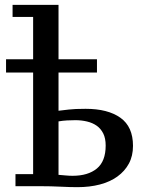

<svg xmlns="http://www.w3.org/2000/svg" viewBox="-20 -770 612 794"><path d="M5 -525H117V-700H32V-750H222V-525H381V-470H222V-312Q240 -314 264.5 -317Q289 -320 334 -320Q426 -320 478 -283Q530 -246 530 -167Q530 -125 513 -93.5Q496 -62 465.5 -40Q435 -18 393 -7Q351 4 300 4Q270 4 230.5 2Q191 0 148 0H44V-50H117V-470H5ZM222 -47Q236 -46 251 -44.5Q266 -43 280 -43Q344 -43 380.5 -73Q417 -103 417 -168Q417 -198 407 -218Q397 -238 380 -250Q363 -262 340 -267.5Q317 -273 292 -273Q275 -273 257 -272Q239 -271 222 -268Z"/></svg>

Font: PT Serif Caption
Style: Regular
Weight: 400
Designer: A.Korolkova, O.Umpeleva, V.Yefimov
Foundry: ParaType Ltd
Version: Version 1.000W OFL